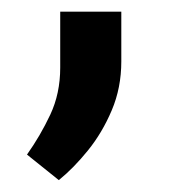

<svg xmlns="http://www.w3.org/2000/svg" viewBox="-20 -127 311 330"><path d="M83.5 -10.7V-106.9H188.5V-21.5Q188.5 23.9 172.1 62.5Q155.8 101.1 131.1 131.6Q106.4 162.1 81.1 182.6L26.4 138.7Q49.3 106.4 66.4 70.1Q83.5 33.7 83.5 -10.7Z"/></svg>

Font: Vazirmatn UI SemiBold
Style: Regular
Weight: 600
Designer: Saber Rastikerdar
Foundry: Saber Rastikerdar
Version: Version 33.003